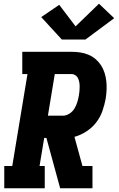

<svg xmlns="http://www.w3.org/2000/svg" viewBox="-20 -1014 640 1034"><path d="M3 0V-120H46L128 -615H100V-735H366Q389 -735 412.5 -731.5Q436 -728 457 -719Q478 -710 495 -695.5Q512 -681 524 -662.5Q536 -644 543 -622Q550 -600 552.5 -577Q555 -554 554 -530Q553 -506 549 -482Q543 -449 531.5 -416Q520 -383 498 -354.5Q476 -326 445 -306Q414 -286 381 -277L424 -120H478V0H304L230 -271H218L193 -120H221V0ZM238 -391H319Q337 -391 354 -402Q371 -413 381 -429.5Q391 -446 396.5 -464.5Q402 -483 405 -501Q407 -512 408 -524Q409 -536 409 -548Q409 -560 407 -571Q405 -582 400.5 -592Q396 -602 386.5 -608.5Q377 -615 366 -615H275ZM313 -801 202 -922 299 -988 387 -872 513 -994 595 -916 440 -801Z"/></svg>

Font: Iosevka Etoile Heavy Oblique
Style: Regular
Weight: 900
Italic angle: -9°
Designer: Belleve Invis
Foundry: Belleve Invis
Version: Version 15.5.2; ttfautohint (v1.8.4)